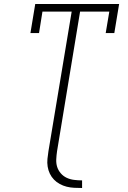

<svg xmlns="http://www.w3.org/2000/svg" viewBox="-20 -755 640 959"><path d="M390 184Q370 184 350.5 183Q331 182 313 177.5Q295 173 278.5 164Q262 155 249.5 142Q237 129 229 112.5Q221 96 218 77Q215 58 217 38.5Q219 19 222 0L338 -697H192L175 -590H132L156 -735H575L551 -590H508L526 -697H380L265 0Q262 20 261 40.5Q260 61 265.5 78.5Q271 96 283.5 110.5Q296 125 313 133Q330 141 350 143.5Q370 146 390 146Z"/></svg>

Font: Iosevka Slab XLtExObl
Style: Regular
Weight: 200
Width: 7
Italic angle: -9°
Monospace: yes
Designer: Belleve Invis
Foundry: Belleve Invis
Version: Version 11.1.1; ttfautohint (v1.8.3)